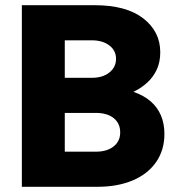

<svg xmlns="http://www.w3.org/2000/svg" viewBox="-20 -718 690 738"><path d="M493 -365Q533 -351 559 -328.5Q585 -306 598.5 -274.5Q612 -243 612 -203Q612 -141 580 -95Q548 -49 490 -24.5Q432 0 354 0H64V-698H344Q465 -698 530.5 -647.5Q596 -597 596 -517Q596 -480 583 -451.5Q570 -423 547 -401.5Q524 -380 493 -365ZM334 -563H229V-419H334Q375 -419 400.5 -439.5Q426 -460 426 -492Q426 -524 400 -543.5Q374 -563 334 -563ZM229 -135H349Q391 -135 416.5 -155Q442 -175 442 -209Q442 -244 417 -264Q392 -284 348 -284H229Z"/></svg>

Font: Azeret Mono Thin
Style: Regular
Weight: 100
Designer: Martin Vácha
Foundry: Displaay
Version: Version 1.002